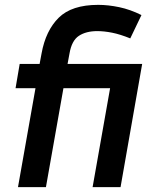

<svg xmlns="http://www.w3.org/2000/svg" viewBox="-20 -770 640 790"><path d="M266 -550 258 -507H565L476 0H361L433 -407H241L169 0H54L126 -407H44L61 -507H143L151 -550Q168 -644 221.5 -697Q275 -750 384 -750Q425 -750 470.5 -740.5Q516 -731 562 -708L516 -612Q474 -629 441 -635.5Q408 -642 380 -642Q334 -642 304.5 -622.5Q275 -603 266 -550Z"/></svg>

Font: Inria Sans
Style: Bold Italic
Weight: 700
Italic angle: -10°
Designer: Black Foundry Team
Foundry: Black Foundry
Version: Version 1.2; ttfautohint (v1.8.3)